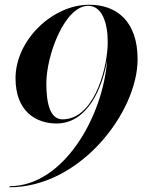

<svg xmlns="http://www.w3.org/2000/svg" viewBox="-20 -780 624 810"><path d="M560.5 -530C560.5 -690 472.5 -760 356.5 -760C200.5 -760 45.5 -610 45.5 -450C45.5 -310 132 -259 218 -259C350.5 -259 412.5 -410.5 432 -527C415 -289.5 248.5 5.5 20.5 5.5V10C318.5 10 560.5 -307 560.5 -530ZM175.5 -428C175.5 -547 253 -755.5 352.5 -755.5C410 -755.5 434.5 -684 434.5 -602.5L434 -583C427.5 -470.5 370.5 -276.5 244 -276.5C194 -276.5 175.5 -336.5 175.5 -428Z"/></svg>

Font: Bodoni* 36pt Medium
Style: Italic
Weight: 500
Italic angle: -13°
Version: Version 2.3